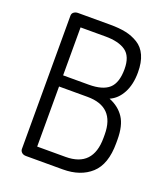

<svg xmlns="http://www.w3.org/2000/svg" viewBox="-134 -827 807 922"><g transform="rotate(20 269.0 -365.5)"><path d="M76 -25V-706Q76 -718 85 -724.5Q94 -731 106 -731H270Q316 -731 350 -724Q384 -717 413.5 -699Q443 -681 458.5 -646.5Q474 -612 474 -561Q474 -499 451 -456Q428 -413 389 -396Q439 -376 465.5 -336Q492 -296 492 -224V-206Q492 -98 438 -49Q384 0 294 0H106Q92 0 84 -7.5Q76 -15 76 -25ZM141 -61H286Q426 -61 426 -209V-226Q426 -368 286 -368H141ZM141 -425H272Q343 -425 375.5 -454.5Q408 -484 408 -554Q408 -619 372 -644.5Q336 -670 268 -670H141Z"/></g></svg>

Font: Terminal Dosis
Style: Regular
Weight: 400
Designer: Edgar Tolentino, Pablo Impallari, Igino Marini
Foundry: Edgar Tolentino, Pablo Impallari, Igino Marini
Version: Version 1.007